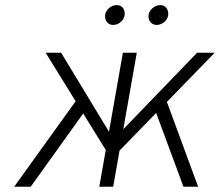

<svg xmlns="http://www.w3.org/2000/svg" viewBox="-20 -712 838 732"><path d="M393.5 -123.5 154 -511H213L404.5 -195ZM417 -118.5 428.5 -197 731.5 -511H798.5ZM34 0 288.5 -354 319.5 -310.5 97 0ZM358.5 0 448.5 -511H501.5L411.5 0ZM679.5 0 564.5 -310.5 605 -354 735.5 0ZM577 -617Q563.5 -617 554.8 -626.5Q546 -636 546 -649.5Q546 -667 560.2 -679.8Q574.5 -692.5 591 -692.5Q605 -692.5 613.2 -683Q621.5 -673.5 621.5 -659.5Q621.5 -648 615.2 -638.2Q609 -628.5 598.8 -622.8Q588.5 -617 577 -617ZM411 -617Q397.5 -617 389 -626.5Q380.5 -636 380.5 -649.5Q380.5 -661 386.8 -670.8Q393 -680.5 403.2 -686.5Q413.5 -692.5 425 -692.5Q439.5 -692.5 447.5 -683Q455.5 -673.5 455.5 -659.5Q455.5 -643 442.2 -630Q429 -617 411 -617Z"/></svg>

Font: Overpass ExtraLight
Style: Italic
Weight: 250
Italic angle: -10°
Designer: Delve Withrington, Dave Bailey, Thomas Jockin
Foundry: Delve Fonts LLC
Version: Version 4.000